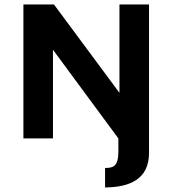

<svg xmlns="http://www.w3.org/2000/svg" viewBox="-20 -615 766 853"><path d="M510.7 -595.2V-202.6L219.7 -595.2H84V0H215.3V-394L505.9 0V58.6C505.9 127 480.5 130.9 446.8 131.3V217.8C556.6 216.8 642.1 181.2 642.1 64V-595.2Z"/></svg>

Font: Now ExtraBold
Style: Regular
Weight: 800
Designer: Alfredo Marco Pradil
Foundry: Alfredo Marco Pradil
Version: Version 1.200;hotconv 1.0.109;makeotfexe 2.5.65596